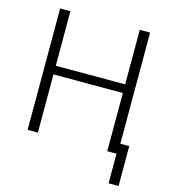

<svg xmlns="http://www.w3.org/2000/svg" viewBox="-127 -812 961 1086"><g transform="rotate(15 353.5 -269.0)"><path d="M616.7 0H556.2V-340.8H149.9V0H89.8V-710.9H149.9V-391.6H556.2V-710.9H616.7ZM668.9 173.3H610.4V-60.1H668.9Z"/></g></svg>

Font: Roboto-Light
Style: Regular
Weight: 300
Designer: Google
Version: Version 2.137; 2017